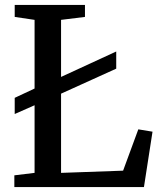

<svg xmlns="http://www.w3.org/2000/svg" viewBox="-20 -763 659 783"><path d="M38.5 0V-48L121 -58V-682L40 -694V-743H326.5V-694L229 -682V-58L482 -67L544 -235.5L602 -226L567 0ZM40 -298V-364L152 -416.5L203.5 -437.5L454 -553V-483L202.5 -369L152 -347.5Z"/></svg>

Font: Merriweather 24pt
Style: Regular
Weight: 400
Designer: Eben Sorkin
Foundry: Eben Sorkin
Version: Version 2.100